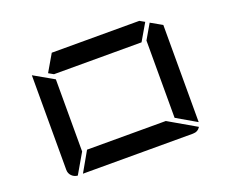

<svg xmlns="http://www.w3.org/2000/svg" viewBox="-94 -695 1005 843"><g transform="rotate(-20 408.0 -273.0)"><path d="M647 -533 601 -454H192L169 -467L215 -546H624ZM664 -523 717 -493V-41V-39L624 -93V-454ZM583 -93 711 -19Q699 0 676 0H162L215 -93ZM138 0Q122 -1 110.5 -12.5Q99 -24 99 -41V-483L192 -430V-93Z"/></g></svg>

Font: DSEG7 Modern
Style: Regular
Weight: 400
Designer: Keshikan(Twitter:@keshinomi_88pro)
Version: Version 0.46